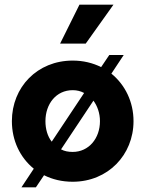

<svg xmlns="http://www.w3.org/2000/svg" viewBox="-20 -770 623 824"><path d="M348 -583 467 -750H321L238 -583ZM458 -454 511 -534H449L414 -482C378 -500 337 -510 292 -510C140 -510 31 -396 31 -250C31 -167 66 -94 125 -46L72 34H134L169 -18C205 0 246 10 292 10C443 10 553 -105 553 -250C553 -333 517 -406 458 -454ZM175 -250C175 -324 221 -383 292 -383C310 -383 326 -379 341 -371L202 -162C184 -185 175 -216 175 -250ZM292 -118C273 -118 257 -121 242 -129L381 -338C398 -315 409 -284 409 -250C409 -176 361 -118 292 -118Z"/></svg>

Font: Oakes Bold
Style: Regular
Weight: 700
Designer: Samuel Oakes
Foundry: Samuel Oakes
Version: Version 1.003;PS 001.003;hotconv 1.0.88;makeotf.lib2.5.64775